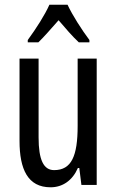

<svg xmlns="http://www.w3.org/2000/svg" viewBox="-20 -852 496 816"><path d="M267 -832H190C171 -789 134 -731 98 -682V-672H143C167 -695 198 -731 229 -766C259 -731 287 -698 315 -672H360V-682C327 -726 288 -787 267 -832ZM391 -603H310V-317C310 -189 284 -129 210 -129C165 -129 144 -173 144 -268V-603H63V-253C63 -133 98 -56 195 -56C246 -56 288 -85 311 -138H317L326 -66H391Z"/></svg>

Font: Noto Sans Malayalam UI ExtraCondensed
Style: Regular
Weight: 400
Width: 2
Designer: Jelle Bosma - Monotype Design Team
Foundry: Monotype Imaging Inc.
Version: Version 2.104